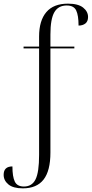

<svg xmlns="http://www.w3.org/2000/svg" viewBox="-32 -791 502 1051"><path d="M93 240Q40 240 14 218.5Q-12 197 -12 166Q-12 120 36 120Q36 176 49 203Q62 230 99 230Q143 230 162.5 191Q182 152 182 57V-526H97V-536H182V-591Q182 -678 221.5 -724.5Q261 -771 340 -771Q396 -771 423 -749.5Q450 -728 450 -698Q450 -674 435.5 -662.5Q421 -651 398 -651Q398 -707 385 -734Q372 -761 333 -761Q287 -761 265.5 -724Q244 -687 244 -602V-536H375V-526H244V44Q244 144 206.5 192Q169 240 93 240Z"/></svg>

Font: Noto Serif Display SemiCondensed Light
Style: Regular
Weight: 300
Width: 4
Designer: Monotype Design Team
Foundry: Monotype Imaging Inc.
Version: Version 2.009